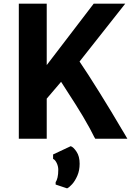

<svg xmlns="http://www.w3.org/2000/svg" viewBox="-20 -763 734 1056"><path d="M83.5 0V-743H237V-405L495.5 -743H669L417.5 -424.5Q437 -396.5 466 -351.2Q495 -306 528 -253.2Q561 -200.5 592.5 -148.2Q624 -96 648.5 -54Q657 -40.5 664.8 -27Q672.5 -13.5 680.5 0H504Q497.5 -10 491.8 -22.2Q486 -34.5 473.5 -57.5Q438 -122.5 395.5 -189.2Q353 -256 316 -313L237 -220.5V0ZM349 273 286 252V239Q292.5 230 296.5 212.8Q300.5 195.5 300.5 171Q300.5 151.5 291.8 133.5Q283 115.5 272 111V86.5L369 41Q384 46 401 71.5Q418 97 418 137.5Q418 174.5 405.5 203.2Q393 232 376.8 250Q360.5 268 349 273Z"/></svg>

Font: Merriweather Sans
Style: Bold
Weight: 700
Designer: Eben Sorkin
Foundry: Eben Sorkin
Version: Version 1.008; ttfautohint (v1.7.19-72a1) -l 8 -r 50 -G 200 